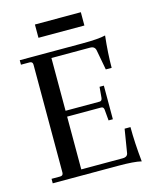

<svg xmlns="http://www.w3.org/2000/svg" viewBox="-118 -860 763 949"><g transform="rotate(-15 264.0 -386.0)"><path d="M153 -713V-781H388V-713ZM488 9Q452 0 369 0H35V-23H79Q95 -23 95 -39V-591Q95 -607 79 -607H35V-630H355Q438 -630 474 -639Q464 -549 464 -476H434L415 -578Q411 -600 387 -600H189V-330H363Q375 -330 377 -345L382 -401H404V-229H382L377 -286Q375 -300 363 -300H189V-30H401Q427 -30 429 -52L448 -169H478Q478 -89 488 9Z"/></g></svg>

Font: Arapey
Style: Regular
Weight: 400
Designer: Eduardo Rodriguez Tunni
Foundry: Eduardo Rodriguez Tunni
Version: Version 4.000